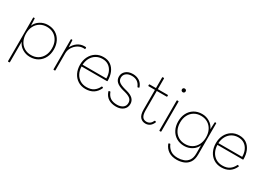

<svg xmlns="http://www.w3.org/2000/svg" viewBox="-12 -1565 3671 2671"><g transform="rotate(30 1823.5 -229.5)"><path d="M96 218Q88 218 88 210V-484Q88 -492 96 -492H105Q113 -492 113 -484L118 -374Q141 -432 197 -467Q253 -502 319 -502Q393 -502 447 -469Q501 -436 530.5 -378Q560 -320 560 -246Q560 -172 530.5 -114Q501 -56 447 -23Q393 10 319 10Q253 10 197 -24.5Q141 -59 118 -117V210Q118 218 110 218ZM321 -20Q383 -20 429.5 -48Q476 -76 502.5 -127Q529 -178 529 -246Q529 -314 502.5 -365Q476 -416 429.5 -444Q383 -472 321 -472Q260 -472 213 -444Q166 -416 139.5 -365Q113 -314 113 -246Q113 -178 139.5 -127Q166 -76 213 -48Q260 -20 321 -20Z M701 0Q693 0 693 -8V-484Q693 -492 701 -492H710Q718 -492 718 -484L723 -375Q751 -432 799 -465.5Q847 -499 909 -499Q923 -499 928 -498Q935 -497 935 -490V-476Q935 -466 927 -468Q921 -469 906 -469Q858 -469 816.5 -442.5Q775 -416 749 -373Q723 -330 723 -280V-8Q723 0 715 0Z M1212 10Q1142 10 1089.5 -23.5Q1037 -57 1008.5 -115Q980 -173 980 -246Q980 -320 1009.5 -377.5Q1039 -435 1091.5 -468.5Q1144 -502 1213 -502Q1283 -502 1330 -468.5Q1377 -435 1401.5 -377Q1426 -319 1426 -243Q1426 -235 1418 -235H1011Q1013 -170 1039 -121.5Q1065 -73 1109.5 -46.5Q1154 -20 1212 -20Q1282 -20 1324.5 -49.5Q1367 -79 1392 -131Q1395 -139 1402 -135L1413 -131Q1421 -128 1418 -121Q1359 10 1212 10ZM1213 -472Q1157 -472 1112.5 -446Q1068 -420 1041.5 -373Q1015 -326 1011 -263H1393Q1393 -324 1371.5 -371Q1350 -418 1310 -445Q1270 -472 1213 -472Z M1704 10Q1631 10 1581 -21Q1531 -52 1508 -119Q1505 -126 1513 -129L1526 -133Q1533 -135 1536 -128Q1557 -72 1597.5 -46Q1638 -20 1704 -20Q1757 -20 1793.5 -45.5Q1830 -71 1830 -120Q1830 -163 1800.5 -188Q1771 -213 1709 -229L1674 -238Q1600 -258 1565.5 -291Q1531 -324 1531 -374Q1531 -429 1573 -465.5Q1615 -502 1686 -502Q1742 -502 1787.5 -474.5Q1833 -447 1854 -388Q1857 -381 1849 -378L1836 -374Q1829 -371 1826 -379Q1806 -427 1770.5 -449.5Q1735 -472 1686 -472Q1629 -472 1595.5 -445Q1562 -418 1562 -374Q1562 -334 1590 -309.5Q1618 -285 1690 -265L1721 -257Q1794 -238 1827.5 -204.5Q1861 -171 1861 -122Q1861 -62 1817.5 -26Q1774 10 1704 10Z M2176 10Q2124 10 2091 -26.5Q2058 -63 2058 -149V-463H1957Q1949 -463 1949 -471V-484Q1949 -492 1957 -492H2058V-662Q2058 -670 2066 -670H2080Q2088 -670 2088 -662V-492H2245Q2253 -492 2253 -484V-471Q2253 -463 2245 -463H2088V-154Q2088 -82 2110 -51Q2132 -20 2176 -20Q2205 -20 2228.5 -36Q2252 -52 2268 -87Q2271 -93 2278 -91L2289 -87Q2297 -84 2293 -75Q2273 -30 2243 -10Q2213 10 2176 10Z M2409 -628Q2396 -628 2387.5 -636.5Q2379 -645 2379 -658Q2379 -671 2387.5 -679Q2396 -687 2409 -687Q2422 -687 2430.5 -679Q2439 -671 2439 -658Q2439 -645 2430.5 -636.5Q2422 -628 2409 -628ZM2402 0Q2394 0 2394 -8V-484Q2394 -492 2402 -492H2416Q2424 -492 2424 -484V-8Q2424 0 2416 0Z M2804 228Q2725 228 2672 193.5Q2619 159 2594 95Q2591 87 2598 85L2611 80Q2618 77 2621 84Q2643 136 2686.5 167Q2730 198 2804 198Q2852 198 2897 182Q2942 166 2970.5 126Q2999 86 2999 16V-117Q2976 -59 2920 -24.5Q2864 10 2798 10Q2725 10 2670.5 -23Q2616 -56 2586.5 -114Q2557 -172 2557 -246Q2557 -320 2586.5 -378Q2616 -436 2670.5 -469Q2725 -502 2798 -502Q2864 -502 2920 -467Q2976 -432 2999 -374L3004 -484Q3004 -492 3012 -492H3021Q3029 -492 3029 -484V13Q3029 94 2997 141Q2965 188 2913.5 208Q2862 228 2804 228ZM2796 -20Q2858 -20 2904.5 -48Q2951 -76 2977.5 -127Q3004 -178 3004 -246Q3004 -314 2977.5 -365Q2951 -416 2904.5 -444Q2858 -472 2796 -472Q2735 -472 2688 -444Q2641 -416 2614.5 -365Q2588 -314 2588 -246Q2588 -178 2614.5 -127Q2641 -76 2688 -48Q2735 -20 2796 -20Z M3394 10Q3324 10 3271.5 -23.5Q3219 -57 3190.5 -115Q3162 -173 3162 -246Q3162 -320 3191.5 -377.5Q3221 -435 3273.5 -468.5Q3326 -502 3395 -502Q3465 -502 3512 -468.5Q3559 -435 3583.5 -377Q3608 -319 3608 -243Q3608 -235 3600 -235H3193Q3195 -170 3221 -121.5Q3247 -73 3291.5 -46.5Q3336 -20 3394 -20Q3464 -20 3506.5 -49.5Q3549 -79 3574 -131Q3577 -139 3584 -135L3595 -131Q3603 -128 3600 -121Q3541 10 3394 10ZM3395 -472Q3339 -472 3294.5 -446Q3250 -420 3223.5 -373Q3197 -326 3193 -263H3575Q3575 -324 3553.5 -371Q3532 -418 3492 -445Q3452 -472 3395 -472Z"/></g></svg>

Font: LINE Seed Sans Thin
Style: Regular
Weight: 250
Designer: LINE VX Design & Dalton Maag Ltd & Sandoll Inc
Foundry: Dalton Maag Ltd
Version: Version 1.003